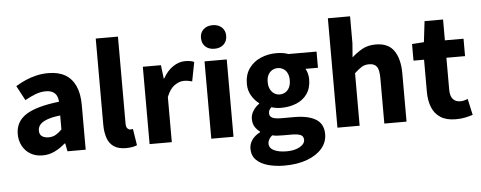

<svg xmlns="http://www.w3.org/2000/svg" viewBox="-62 -988 3496 1395"><g transform="rotate(-5 1686.5 -290.0)"><path d="M216 14Q165 14 127.5 -8.5Q90 -31 69.5 -69.5Q49 -108 49 -156Q49 -246 125 -295.5Q201 -345 368 -364Q367 -389 357.5 -408Q348 -427 328.5 -437.5Q309 -448 278 -448Q241 -448 204 -434Q167 -420 126 -397L69 -504Q105 -526 143 -542.5Q181 -559 222.5 -568.5Q264 -578 308 -578Q381 -578 430 -550Q479 -522 505 -466Q531 -410 531 -325V0H398L387 -58H382Q347 -27 305.5 -6.5Q264 14 216 14ZM271 -113Q300 -113 323 -126Q346 -139 368 -162V-264Q307 -257 270.5 -243Q234 -229 219 -210Q204 -191 204 -168Q204 -139 222.5 -126Q241 -113 271 -113Z M824 14Q768 14 735 -9Q702 -32 688 -74Q674 -116 674 -171V-798H836V-165Q836 -138 846 -128Q856 -118 866 -118Q871 -118 875 -118.5Q879 -119 886 -120L905 0Q892 6 872 10Q852 14 824 14Z M997 0V-564H1129L1141 -465H1144Q1175 -521 1218 -549.5Q1261 -578 1305 -578Q1329 -578 1344.5 -575Q1360 -572 1372 -566L1345 -427Q1329 -431 1315.5 -433.5Q1302 -436 1284 -436Q1252 -436 1217 -412Q1182 -388 1159 -329V0Z M1447 0V-564H1609V0ZM1528 -649Q1486 -649 1461 -672.5Q1436 -696 1436 -736Q1436 -774 1461 -797.5Q1486 -821 1528 -821Q1569 -821 1594.5 -797.5Q1620 -774 1620 -736Q1620 -696 1594.5 -672.5Q1569 -649 1528 -649Z M1960 241Q1895 241 1841 226Q1787 211 1755.5 179.5Q1724 148 1724 98Q1724 63 1744.5 33.5Q1765 4 1804 -16V-21Q1783 -36 1768 -59Q1753 -82 1753 -118Q1753 -148 1771 -176.5Q1789 -205 1816 -223V-227Q1786 -248 1762.5 -286.5Q1739 -325 1739 -374Q1739 -442 1772 -487.5Q1805 -533 1858 -555.5Q1911 -578 1971 -578Q1996 -578 2018.5 -574.5Q2041 -571 2059 -564H2264V-446H2173Q2181 -433 2187 -412.5Q2193 -392 2193 -369Q2193 -305 2163.5 -262.5Q2134 -220 2083.5 -199.5Q2033 -179 1971 -179Q1956 -179 1938.5 -181.5Q1921 -184 1902 -190Q1892 -181 1886.5 -171.5Q1881 -162 1881 -146Q1881 -126 1900 -115Q1919 -104 1967 -104H2060Q2163 -104 2218.5 -70Q2274 -36 2274 39Q2274 97 2235.5 142.5Q2197 188 2126.5 214.5Q2056 241 1960 241ZM1971 -277Q1994 -277 2012.5 -288.5Q2031 -300 2041.5 -321.5Q2052 -343 2052 -374Q2052 -405 2041.5 -426Q2031 -447 2012.5 -458Q1994 -469 1971 -469Q1949 -469 1931 -458Q1913 -447 1902 -426.5Q1891 -406 1891 -374Q1891 -343 1902 -321.5Q1913 -300 1931 -288.5Q1949 -277 1971 -277ZM1985 139Q2025 139 2054.5 129Q2084 119 2101 103Q2118 87 2118 67Q2118 39 2095 30Q2072 21 2030 21H1969Q1941 21 1922.5 19.5Q1904 18 1890 14Q1874 27 1866 42Q1858 57 1858 72Q1858 105 1893 122Q1928 139 1985 139Z M2367 0V-798H2529V-602L2521 -499Q2553 -529 2595.5 -553.5Q2638 -578 2696 -578Q2788 -578 2829.5 -517.5Q2871 -457 2871 -351V0H2709V-330Q2709 -393 2691.5 -416Q2674 -439 2636 -439Q2604 -439 2581 -424.5Q2558 -410 2529 -383V0Z M3230 14Q3161 14 3118.5 -13.5Q3076 -41 3056.5 -90Q3037 -139 3037 -203V-437H2960V-558L3047 -564L3065 -716H3200V-564H3336V-437H3200V-204Q3200 -157 3220 -135Q3240 -113 3274 -113Q3288 -113 3302.5 -117Q3317 -121 3328 -125L3354 -7Q3332 0 3301.5 7Q3271 14 3230 14Z"/></g></svg>

Font: Noto Sans KR ExtraBold
Style: Regular
Weight: 800
Designer: Ryoko NISHIZUKA  (kana, bopomofo & ideographs); Paul D. Hunt (Latin, Greek & Cyrillic); Sandoll Communications , Soo-you
Foundry: Adobe
Version: Version 2.004-H2;hotconv 1.0.118;makeotfexe 2.5.65603